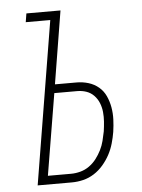

<svg xmlns="http://www.w3.org/2000/svg" viewBox="-53 -777 605 819"><g transform="rotate(-5 250.0 -367.5)"><path d="M75 0 190 -698H85L91 -735H237L186 -423H278Q305 -423 329.5 -415.5Q354 -408 373 -392Q392 -376 402.5 -353Q413 -330 417.5 -304.5Q422 -279 421 -252.5Q420 -226 416 -199Q412 -175 405 -150.5Q398 -126 386 -103.5Q374 -81 356.5 -60.5Q339 -40 317 -26Q295 -12 270.5 -6Q246 0 221 0ZM221 -37Q241 -37 261.5 -42.5Q282 -48 299.5 -60.5Q317 -73 330 -90Q343 -107 352.5 -126Q362 -145 367 -165Q372 -185 376 -205Q379 -226 380.5 -246.5Q382 -267 380 -287.5Q378 -308 370.5 -326.5Q363 -345 349.5 -359Q336 -373 317.5 -379.5Q299 -386 278 -386H180L122 -37Z"/></g></svg>

Font: Iosevka Curly Extralight
Style: Italic
Weight: 200
Italic angle: -9°
Monospace: yes
Designer: Belleve Invis
Foundry: Belleve Invis
Version: Version 22.1.2; ttfautohint (v1.8.4)